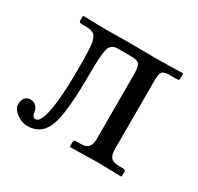

<svg xmlns="http://www.w3.org/2000/svg" viewBox="-104 -554 711 689"><g transform="rotate(30 251.0 -209.5)"><path d="M95.2 -23.4Q110.8 -23.4 121.1 -58.1Q138.2 -117.2 138.2 -258.8Q138.2 -286.6 137.9 -303.2Q137.7 -319.8 136.7 -336.9Q135.7 -354 134.3 -362.5Q132.8 -371.1 129.4 -379.6Q126 -388.2 122.3 -391.6Q118.7 -395 111.8 -397.9Q105 -400.9 97.7 -401.4Q90.3 -401.9 79.1 -401.9Q65.4 -401.9 61.5 -403.3Q57.6 -404.8 57.6 -411.1V-428.7L60.5 -430.7Q123.5 -428.7 164.1 -428.7L250 -429.7Q316.4 -428.7 358.9 -428.7L470.2 -430.7L472.7 -428.7V-409.2Q472.7 -401.9 464.8 -401.9H436.5Q409.7 -401.9 402.8 -393.3Q396 -384.8 396 -355.5V-71.8Q396 -49.3 405.5 -38.6Q415 -27.8 439 -27.8H458Q466.3 -27.8 466.3 -19.5V-1L464.4 1Q396 -1 356.9 -1L253.4 1L251.5 -1V-19.5Q251.5 -27.8 259.3 -27.8H278.3Q302.2 -27.8 311.8 -38.6Q321.3 -49.3 321.3 -71.8V-341.8Q321.3 -370.1 314 -380.4Q306.6 -390.6 280.8 -390.6H224.1Q196.8 -390.6 189.7 -366.2Q182.6 -341.8 182.6 -266.1Q182.6 -120.6 166 -59.6Q146.5 12.2 82.5 12.2Q57.6 12.2 36.1 -4.2Q14.6 -20.5 14.6 -40Q14.6 -55.7 22.7 -65.9Q30.8 -76.2 45.9 -76.2Q58.6 -76.2 68.4 -66.9Q78.1 -57.6 79.1 -45.9Q81.5 -23.4 95.2 -23.4Z"/></g></svg>

Font: Libertinage
Style: b
Weight: 400
Designer: OSP
Foundry: OSP
Version: Version 1.0; 2008; OFL relea